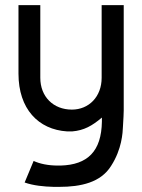

<svg xmlns="http://www.w3.org/2000/svg" viewBox="-20 -504 554 748"><path d="M462 -484H376V-201C376 -127 326 -77 260 -77C188 -77 137 -127 137 -201V-484H52V-217C52 -80 129 1 242 8H241H249H260H261C308 4 339 -14 377 -46V-30C375 85 322 138 216 141H206C167 141 135 134 111 123L76 207C110 219 150 223 189 224H211C295 224 373 207 413 142C455 77 458 13 459 -11C461 -33 462 -74 462 -74V-197V-199V-217Z"/></svg>

Font: Radis Sans
Style: Regular
Weight: 400
Designer: Gaël Goy
Foundry: Gaël Goy
Version: 1.0